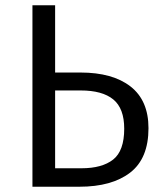

<svg xmlns="http://www.w3.org/2000/svg" viewBox="-20 -708 611 728"><path d="M285 -433Q407 -433 475 -380Q543 -327 543 -222Q543 -107 473.5 -53.5Q404 0 281 0H103V-688H189V-433ZM289 -70Q367 -70 409 -103Q451 -136 451 -220Q451 -297 409.5 -331Q368 -365 286 -365H189V-70Z"/></svg>

Font: FiraGO Book
Style: Regular
Weight: 350
Designer: bBox Type
Foundry: bBox Type GmbH
Version: Version 1.001;PS 001.001;hotconv 1.0.88;makeotf.lib2.5.64775